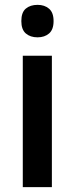

<svg xmlns="http://www.w3.org/2000/svg" viewBox="-20 -772 308 792"><path d="M135 -752Q164 -752 182.5 -736Q201 -720 201 -685Q201 -650 182.5 -634Q164 -618 135 -618Q105 -618 86.5 -634Q68 -650 68 -685Q68 -721 86.5 -736.5Q105 -752 135 -752ZM194 -542V0H74V-542Z"/></svg>

Font: Noto Sans Gurmukhi UI SemiCondensed SemiBold
Style: Regular
Weight: 600
Width: 4
Designer: Jelle Bosma - Monotype Design Team
Foundry: Monotype Imaging Inc.
Version: Version 2.004; ttfautohint (v1.8.4.7-5d5b)